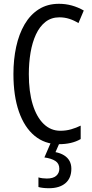

<svg xmlns="http://www.w3.org/2000/svg" viewBox="-20 -745 482 1005"><path d="M291 -654.3Q248.5 -654.3 218 -630.4Q187.5 -606.4 168.2 -564.7Q148.9 -522.9 139.9 -469.5Q130.9 -416 130.9 -356.9Q130.9 -265.1 151.1 -198.7Q171.4 -132.3 208.5 -96.4Q245.6 -60.5 295.9 -60.5Q326.2 -60.5 353 -68.4Q379.9 -76.2 402.3 -87.4V-17.1Q378.9 -3.4 350.1 3.2Q321.3 9.8 287.1 9.8Q214.4 9.8 161.1 -34.2Q107.9 -78.1 79.1 -160.4Q50.3 -242.7 50.3 -357.9Q50.3 -433.6 64.7 -500Q79.1 -566.4 108.6 -617.2Q138.2 -668 183.1 -696.5Q228 -725.1 288.6 -725.1Q323.7 -725.1 356.2 -716.1Q388.7 -707 418.5 -689.9L390.6 -624Q368.2 -638.2 343.3 -646.2Q318.4 -654.3 291 -654.3ZM353.5 138.2Q353.5 187.5 322.5 213.9Q291.5 240.2 236.3 240.2Q219.2 240.2 205.1 238.5Q190.9 236.8 181.2 233.9V183.6Q190.9 186.5 202.4 188Q213.9 189.5 225.1 189.5Q257.8 189.5 274.2 175.3Q290.5 161.1 290.5 138.2Q290.5 110.8 269.5 97.4Q248.5 84 212.4 79.1L246.6 0H293L270.5 51.3Q297.4 56.6 315.9 68.4Q334.5 80.1 344 97.7Q353.5 115.2 353.5 138.2Z"/></svg>

Font: Open Sans Condensed
Style: Regular
Weight: 400
Width: 3
Designer: Monotype Design Team
Foundry: Monotype Imaging Inc.
Version: Version 3.000